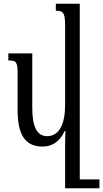

<svg xmlns="http://www.w3.org/2000/svg" viewBox="-20 -780 556 1035"><path d="M209 10C268 10 305 -23 329 -74H333C332 -49 331 -25 331 0V235H516V187H410V-760H281V-722C319 -722 331 -715 331 -642V-213C331 -117 302 -46 234 -46C177 -46 154 -102 154 -198V-492H25V-454C68 -454 75 -447 75 -381V-185C75 -48 120 10 209 10Z"/></svg>

Font: Noto Serif Armenian ExtraCondensed Medium
Style: Regular
Weight: 500
Width: 2
Designer: Monotype Design Team
Foundry: Monotype Imaging Inc.
Version: Version 2.008